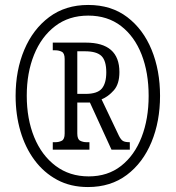

<svg xmlns="http://www.w3.org/2000/svg" viewBox="-20 -745 709 775"><path d="M335 10Q265 10 211 -19Q157 -48 119.5 -98.5Q82 -149 62.5 -215.5Q43 -282 43 -358Q43 -461 78 -544Q113 -627 178.5 -676Q244 -725 336 -725Q429 -725 493.5 -676Q558 -627 592 -544Q626 -461 626 -358Q626 -255 591.5 -171.5Q557 -88 492 -39Q427 10 335 10ZM338 -33Q415 -33 469 -75.5Q523 -118 551.5 -191.5Q580 -265 580 -358Q580 -452 551.5 -525Q523 -598 468.5 -640Q414 -682 336 -682Q258 -682 202.5 -639.5Q147 -597 117.5 -524Q88 -451 88 -359Q88 -265 118 -191.5Q148 -118 204.5 -75.5Q261 -33 338 -33ZM193 -141V-171H203Q218 -171 229.5 -177Q241 -183 241 -206V-507Q241 -530 229.5 -536Q218 -542 203 -542H193V-573H326Q462 -573 462 -454Q462 -406 439.5 -380.5Q417 -355 390 -344L460 -197Q468 -181 476.5 -176Q485 -171 504 -171V-141H430L343 -331H292V-206Q292 -183 303.5 -177Q315 -171 330 -171H341V-141ZM325 -366Q373 -366 391 -387.5Q409 -409 409 -453Q409 -500 389.5 -519Q370 -538 323 -538H292V-366Z"/></svg>

Font: Noto Serif Lao ExtraCondensed
Style: Regular
Weight: 400
Width: 2
Designer: Monotype Design Team
Foundry: Monotype Imaging Inc.
Version: Version 2.003; ttfautohint (v1.8.4.7-5d5b)